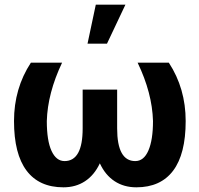

<svg xmlns="http://www.w3.org/2000/svg" viewBox="-20 -799 861 829"><path d="M40.5 0ZM248 -528.3Q185.5 -396.5 182.1 -276.4Q182.1 -191.9 202.4 -147.7Q222.7 -103.5 258.8 -103.5Q336.9 -103.5 336.9 -244.6V-412.1H485.8V-244.6Q485.8 -103.5 564 -103.5Q601.1 -103.5 620.8 -149.2Q640.6 -194.8 640.6 -276.4Q637.2 -397.5 574.2 -528.3H709Q781.7 -417 781.7 -276.4Q781.7 -133.8 727.5 -62Q673.3 9.8 568.8 9.8Q515.1 9.8 474.9 -16.6Q434.6 -43 411.1 -93.8Q387.2 -43 347.2 -16.6Q307.1 9.8 253.9 9.8Q148.9 9.8 94.7 -62.3Q40.5 -134.3 40.5 -276.4Q40.5 -417 113.3 -528.3ZM393.6 -778.8H521.5L441.9 -610.4H357.9Z"/></svg>

Font: Roboto
Style: Bold
Weight: 700
Designer: Google
Version: Version 2.134; 2016; ttfautohint (v1.6)